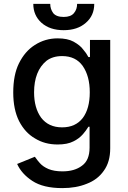

<svg xmlns="http://www.w3.org/2000/svg" viewBox="-20 -750 657 986"><path d="M146 179Q91 143 68 92L159 55Q173 75 185 88Q201 106 229 118Q258 130 301 130Q363 130 401 101Q440 73 440 8V-99H434Q421 -78 406 -61Q386 -38 357 -24Q326 -8 276 -8Q210 -8 160 -39Q109 -68 78 -128Q48 -188 48 -275Q48 -365 77 -424Q108 -487 159 -519Q212 -553 276 -553Q327 -553 358 -536Q392 -517 407 -496Q423 -478 434 -457H442V-545H546V12Q546 82 513 127Q481 173 425 194Q371 216 300 216Q202 216 146 179ZM405 -144Q441 -192 441 -276Q441 -359 405 -411Q369 -462 299 -462Q251 -462 219 -438Q187 -412 171 -371Q155 -330 155 -276Q155 -196 191 -146Q229 -96 299 -96Q368 -96 405 -144ZM421 -633Q378 -595 307 -595Q236 -595 193 -633Q151 -671 151 -730H238Q238 -704 253 -683Q269 -663 307 -663Q344 -663 360 -683Q376 -702 376 -730H464Q464 -670 421 -633Z"/></svg>

Font: Sinter Medium
Style: Regular
Weight: 500
Foundry: Adobe & rsms
Version: Version 1.000